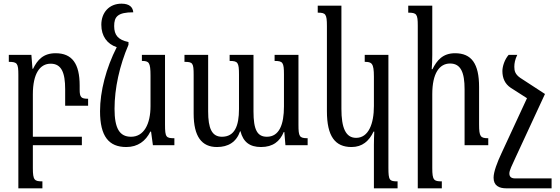

<svg xmlns="http://www.w3.org/2000/svg" viewBox="-20 -791 3052 1046"><path d="M159 125V0H426V-46H159V-277C159 -391 198 -444 256 -444C315 -444 335 -395 335 -305V-215H460V-253C422 -253 414 -261 414 -303V-325C414 -444 373 -501 283 -501C216 -501 184 -465 160 -416H157L151 -492H28V-454C74 -454 80 -446 80 -383V235H211V197C168 197 159 191 159 125Z M668 10C731 10 774 -23 799 -74H803L813 0H930V-38C885 -38 879 -43 879 -112V-492H753V-459C791 -459 800 -452 800 -379V-213C800 -115 764 -46 694 -46C631 -46 604 -92 604 -198C604 -310 631 -433 680 -547V-562C623 -574 602 -600 602 -649C602 -699 620 -724 706 -724C704 -751 686 -771 642 -771C575 -771 532 -723 532 -656C532 -594 564 -551 616 -534C558 -420 525 -294 525 -185C525 -48 573 10 668 10Z M1476 -492V-459C1521 -459 1527 -451 1527 -385V-211C1527 -112 1501 -46 1434 -46C1381 -46 1361 -85 1361 -184V-492H1231V-459C1276 -459 1282 -451 1282 -384V-197C1282 -104 1258 -46 1189 -46C1134 -46 1114 -92 1114 -184V-492H985V-454C1030 -454 1035 -448 1035 -383V-172C1035 -47 1079 10 1162 10C1223 10 1268 -17 1288 -76H1290C1305 -17 1341 10 1402 10C1467 10 1505 -21 1526 -72H1529L1535 0H1656V-38C1611 -38 1606 -47 1606 -112V-492Z M2017 235H2146V197C2102 197 2096 192 2096 123V-492H1967V-454C2005 -454 2017 -447 2017 -374V-213C2017 -117 1988 -40 1920 -40C1863 -40 1840 -95 1840 -198V-760H1711V-722C1754 -722 1761 -715 1761 -649V-185C1761 -48 1806 10 1895 10C1954 10 1991 -23 2015 -74H2019C2018 -52 2017 -25 2017 -2Z M2640 -38C2598 -38 2590 -46 2590 -113V-317C2590 -444 2549 -501 2459 -501C2392 -501 2360 -462 2336 -414H2332C2334 -440 2335 -466 2335 -491V-760H2204V-722C2250 -722 2256 -714 2256 -651V235H2387V197C2344 197 2335 191 2335 125V-278C2335 -392 2374 -445 2432 -445C2491 -445 2511 -395 2511 -305V0H2640Z M2949 -279 2814 -367C2787 -386 2782 -404 2782 -427C2782 -447 2786 -467 2798 -492H2751C2729 -467 2717 -429 2717 -404C2717 -365 2731 -334 2762 -313L2851 -256L2712 44C2689 93 2669 145 2669 177C2669 221 2699 235 2739 235H2985V181H2787C2764 181 2755 171 2755 154C2755 137 2769 110 2791 62Z"/></svg>

Font: Noto Serif Armenian ExtraCondensed Medium
Style: Regular
Weight: 500
Width: 2
Designer: Monotype Design Team
Foundry: Monotype Imaging Inc.
Version: Version 2.008